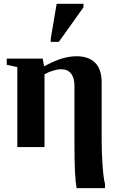

<svg xmlns="http://www.w3.org/2000/svg" viewBox="-20 -763 608 996"><path d="M507.3 -34.2Q507.3 33.2 512.5 100.8Q517.6 168.5 524.9 190.9V212.9H377.4Q371.6 180.2 368.9 128.7Q366.2 77.1 366.2 -28.3V-316.9Q366.2 -358.9 348.6 -381.3Q331.1 -403.8 296.9 -403.8Q279.3 -403.8 254.9 -396.5Q230.5 -389.2 210.9 -377.4V0H69.8V-415L15.1 -426.8V-459H201.7L208.5 -418.9Q265.1 -449.2 303.7 -460.2Q342.3 -471.2 377 -471.2Q439.9 -471.2 473.6 -437.3Q507.3 -403.3 507.3 -335.9ZM243.2 -545.9V-562L273.9 -743.2H413.1V-725.1L285.2 -545.9Z"/></svg>

Font: Liberation Serif
Style: Bold
Weight: 700
Designer: Steve Matteson
Foundry: Ascender Corporation
Version: Version 2.1.5